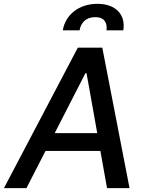

<svg xmlns="http://www.w3.org/2000/svg" viewBox="-41 -974 761 994"><path d="M452.1 -885.3C501.1 -885.3 515.3 -853.7 510.3 -817.1H597.3C610.4 -896.7 559.7 -954.2 463.4 -954.2C366.5 -954.2 297.2 -896.7 284.1 -817.1H371.1C376.4 -852.6 400.9 -885.3 452.1 -885.3ZM513.1 0H629.6L488.6 -727.3H361.9L-20.6 0H95.9L194.6 -192.5H478.7ZM242.2 -284.8 401.3 -595.2H407L462.4 -284.8Z"/></svg>

Font: TID UI Medium
Style: Italic
Weight: 500
Italic angle: -9.39999°
Designer: The TID Project Authors
Foundry: Bakken & Bæck
Version: Version 1.001;hotconv 1.0.109;makeotfexe 2.5.65596